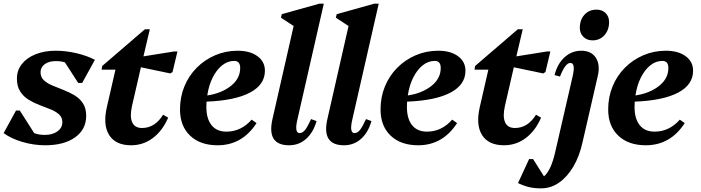

<svg xmlns="http://www.w3.org/2000/svg" viewBox="-35 -785 3854 1056"><path d="M213 14Q151 14 89 -4Q27 -22 -15 -53L53 -177H74L153 -53Q178 -43 212 -43Q254 -43 281 -62.5Q308 -82 308 -113Q308 -139 290 -155.5Q272 -172 243.5 -183.5Q215 -195 183 -207Q151 -219 122.5 -236.5Q94 -254 76 -282Q58 -310 58 -353Q58 -398 85 -432.5Q112 -467 160.5 -486.5Q209 -506 272 -506Q327 -506 385 -492.5Q443 -479 487 -456L417 -329H395L322 -442Q300 -449 272 -449Q234 -449 211 -432Q188 -415 188 -388Q188 -361 206 -344Q224 -327 252.5 -315Q281 -303 313.5 -290.5Q346 -278 374.5 -261Q403 -244 421 -217Q439 -190 439 -148Q439 -73 378 -29.5Q317 14 213 14Z M686 14Q601 14 565.5 -42Q530 -98 553 -197L600 -402H524L527 -422L762 -624H789L754 -475L923 -502H941L914 -389L902 -381L740 -415L691 -202Q678 -144 692 -112.5Q706 -81 746 -81Q817 -81 862 -154L890 -138Q859 -66 806 -26Q753 14 686 14Z M1162 14Q1066 14 1010.5 -39Q955 -92 955 -183Q955 -251 979 -309.5Q1003 -368 1046.5 -412Q1090 -456 1148 -481Q1206 -506 1272 -506Q1340 -506 1381 -476Q1422 -446 1422 -396Q1422 -319 1339.5 -275.5Q1257 -232 1101 -226Q1100 -211 1100 -197Q1100 -132 1128.5 -96.5Q1157 -61 1210 -61Q1291 -61 1349 -127L1376 -108Q1297 14 1162 14ZM1253 -450Q1217 -450 1186.5 -425.5Q1156 -401 1134.5 -358Q1113 -315 1105 -260Q1184 -272 1235 -312.5Q1286 -353 1286 -411Q1286 -450 1253 -450Z M1555 14Q1430 14 1464 -132L1580 -642L1510 -688L1515 -707L1722 -765H1746L1601 -129Q1583 -53 1613 -53Q1629 -53 1643 -70.5Q1657 -88 1676 -130L1706 -119Q1688 -56 1648.5 -21Q1609 14 1555 14Z M1857 14Q1732 14 1766 -132L1882 -642L1812 -688L1817 -707L2024 -765H2048L1903 -129Q1885 -53 1915 -53Q1931 -53 1945 -70.5Q1959 -88 1978 -130L2008 -119Q1990 -56 1950.5 -21Q1911 14 1857 14Z M2265 14Q2169 14 2113.5 -39Q2058 -92 2058 -183Q2058 -251 2082 -309.5Q2106 -368 2149.5 -412Q2193 -456 2251 -481Q2309 -506 2375 -506Q2443 -506 2484 -476Q2525 -446 2525 -396Q2525 -319 2442.5 -275.5Q2360 -232 2204 -226Q2203 -211 2203 -197Q2203 -132 2231.5 -96.5Q2260 -61 2313 -61Q2394 -61 2452 -127L2479 -108Q2400 14 2265 14ZM2356 -450Q2320 -450 2289.5 -425.5Q2259 -401 2237.5 -358Q2216 -315 2208 -260Q2287 -272 2338 -312.5Q2389 -353 2389 -411Q2389 -450 2356 -450Z M2737 14Q2652 14 2616.5 -42Q2581 -98 2604 -197L2651 -402H2575L2578 -422L2813 -624H2840L2805 -475L2974 -502H2992L2965 -389L2953 -381L2791 -415L2742 -202Q2729 -144 2743 -112.5Q2757 -81 2797 -81Q2868 -81 2913 -154L2941 -138Q2910 -66 2857 -26Q2804 14 2737 14Z M2941 251Q2905 251 2876.5 244.5Q2848 238 2814 222L2875 90H2897L2957 185Q2995 153 3018 54L3114 -363Q3132 -439 3102 -439Q3074 -439 3045 -364L3015 -372Q3031 -435 3070.5 -470.5Q3110 -506 3162 -506Q3217 -506 3242 -467.5Q3267 -429 3253 -368L3169 -3Q3152 75 3118 132Q3084 189 3039 220Q2994 251 2941 251ZM3224 -563Q3193 -563 3173.5 -582.5Q3154 -602 3154 -631Q3154 -676 3179.5 -704Q3205 -732 3246 -732Q3277 -732 3296 -713Q3315 -694 3315 -664Q3315 -620 3289.5 -591.5Q3264 -563 3224 -563Z M3517 14Q3421 14 3365.5 -39Q3310 -92 3310 -183Q3310 -251 3334 -309.5Q3358 -368 3401.5 -412Q3445 -456 3503 -481Q3561 -506 3627 -506Q3695 -506 3736 -476Q3777 -446 3777 -396Q3777 -319 3694.5 -275.5Q3612 -232 3456 -226Q3455 -211 3455 -197Q3455 -132 3483.5 -96.5Q3512 -61 3565 -61Q3646 -61 3704 -127L3731 -108Q3652 14 3517 14ZM3608 -450Q3572 -450 3541.5 -425.5Q3511 -401 3489.5 -358Q3468 -315 3460 -260Q3539 -272 3590 -312.5Q3641 -353 3641 -411Q3641 -450 3608 -450Z"/></svg>

Font: Platypi SemiBold
Style: Italic
Weight: 600
Italic angle: -13°
Designer: David Sargent
Foundry: Bolt Cutter Type
Version: Version 1.200; ttfautohint (v1.8.4.7-5d5b)